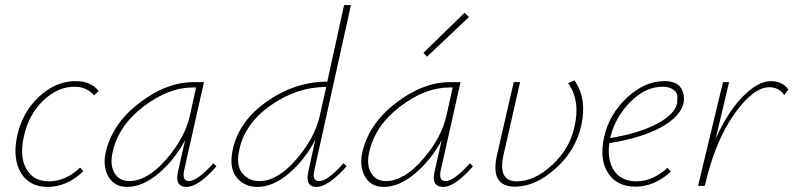

<svg xmlns="http://www.w3.org/2000/svg" viewBox="-20 -731 3120 755"><path d="M350 -356Q321 -390 273 -390Q207 -390 150 -335.5Q93 -281 74 -195Q56 -116 83.5 -67Q111 -18 172 -18Q239 -18 295 -72L308 -58Q244 4 167 4Q96 4 62.5 -51Q29 -106 47 -194Q67 -289 133 -350.5Q199 -412 278 -412Q338 -412 368 -373Z M819 -89 831 -77Q760 4 714 4Q666 4 680 -57L708 -180Q667 -103 604 -49.5Q541 4 480 4Q431 4 407.5 -34.5Q384 -73 395 -129Q420 -243 527 -325.5Q634 -408 741 -408H782L704 -61Q695 -19 723 -19Q756 -19 819 -89ZM488 -19Q559 -19 633 -103.5Q707 -188 727 -278L751 -387H738Q642 -387 543 -311Q444 -235 422 -129Q412 -80 431 -49.5Q450 -19 488 -19Z M1236 -19Q1268 -19 1331 -89L1343 -77Q1270 4 1225 4Q1178 4 1193 -59L1220 -182Q1179 -103 1116.5 -49.5Q1054 4 992 4Q942 4 911.5 -32Q881 -68 894 -137Q917 -253 1029 -331.5Q1141 -410 1267 -410L1333 -711H1360L1216 -61Q1206 -19 1236 -19ZM1000 -19Q1071 -19 1144.5 -103.5Q1218 -188 1238 -278L1263 -389H1262Q1147 -389 1043.5 -316Q940 -243 920 -137Q908 -79 933.5 -49Q959 -19 1000 -19Z M1824 -664 1659 -508 1645 -523 1807 -681ZM1828 -89 1840 -77Q1769 4 1723 4Q1675 4 1689 -57L1717 -180Q1676 -103 1613 -49.5Q1550 4 1489 4Q1440 4 1416.5 -34.5Q1393 -73 1404 -129Q1429 -243 1536 -325.5Q1643 -408 1750 -408H1791L1713 -61Q1704 -19 1732 -19Q1765 -19 1828 -89ZM1497 -19Q1568 -19 1642 -103.5Q1716 -188 1736 -278L1760 -387H1747Q1651 -387 1552 -311Q1453 -235 1431 -129Q1421 -80 1440 -49.5Q1459 -19 1497 -19Z M2025 -408 1961 -126Q1935 -18 2012 -18Q2082 -18 2151.5 -82.5Q2221 -147 2239 -233Q2263 -335 2214 -404L2239 -415Q2289 -343 2266 -239Q2245 -141 2165.5 -69Q2086 3 2005 3Q1905 3 1935 -124L2000 -408Z M2592 -412Q2640 -412 2657 -386Q2674 -360 2668 -326Q2656 -273 2580.5 -231Q2505 -189 2376 -168Q2367 -100 2395.5 -59Q2424 -18 2483 -18Q2546 -18 2605 -71L2618 -56Q2553 3 2479 3Q2405 3 2370.5 -51.5Q2336 -106 2356 -194Q2376 -282 2445.5 -347Q2515 -412 2592 -412ZM2643 -326Q2643 -337 2643.5 -351.5Q2644 -366 2628.5 -378Q2613 -390 2585 -390Q2519 -390 2460 -331.5Q2401 -273 2381 -195Q2381 -194 2380.5 -191.5Q2380 -189 2379 -188Q2494 -207 2564 -244.5Q2634 -282 2643 -326Z M3012 -412Q3056 -412 3080 -379L3064 -357Q3043 -388 3005 -388Q2943 -388 2868.5 -284Q2794 -180 2753 -7L2751 0H2725L2823 -408H2847L2794 -185Q2843 -293 2902 -352.5Q2961 -412 3012 -412Z"/></svg>

Font: EauTestText Extralight
Style: Italic
Weight: 250
Italic angle: -12°
Designer: Christian Thalmann (Catharsis Fonts)
Version: Version 0.001;PS 000.001;hotconv 1.0.88;makeotf.lib2.5.64775